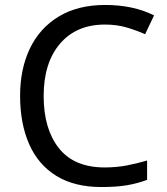

<svg xmlns="http://www.w3.org/2000/svg" viewBox="-20 -744 672 774"><path d="M403 -645Q288 -645 222 -568Q156 -491 156 -357Q156 -224 217.5 -146.5Q279 -69 402 -69Q449 -69 491 -77Q533 -85 573 -97V-19Q533 -4 490.5 3Q448 10 389 10Q280 10 207 -35Q134 -80 97.5 -163Q61 -246 61 -358Q61 -466 100.5 -548.5Q140 -631 217 -677.5Q294 -724 404 -724Q517 -724 601 -682L565 -606Q532 -621 491.5 -633Q451 -645 403 -645Z"/></svg>

Font: Noto Kufi Arabic
Style: Regular
Weight: 400
Designer: Monotype Design Team, David Williams, Khaled Hosny
Foundry: Google LLC
Version: Version 2.109; ttfautohint (v1.8.4.7-5d5b)